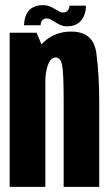

<svg xmlns="http://www.w3.org/2000/svg" viewBox="-20 -725 426 745"><path d="M17.5 0H156V-517L122 -598H17.5ZM227 0H365V-330.5Q365 -436 353.8 -519.2Q342.5 -602.5 256.5 -602.5Q182 -602.5 134.5 -546Q87 -489.5 87 -407L155 -392.5Q155 -444 166 -473Q177 -502 196 -502Q215 -502 221 -471.8Q227 -441.5 227 -338.5ZM239.5 -623Q258.5 -623 271 -628.2Q283.5 -633.5 291.8 -642.2Q300 -651 304.8 -661.2Q309.5 -671.5 311.8 -682.8Q314 -694 313 -703H249.5Q249.5 -698 247.2 -691.5Q245 -685 239.5 -680.8Q234 -676.5 225.5 -676.5Q217.5 -676.5 209.2 -680.8Q201 -685 191.8 -690.8Q182.5 -696.5 171.8 -700.8Q161 -705 147.5 -705Q129 -705 116 -700Q103 -695 94.8 -687Q86.5 -679 81.8 -668.2Q77 -657.5 75.2 -647Q73.5 -636.5 73 -627H137.5Q137.5 -632 139.5 -638.5Q141.5 -645 147 -649.2Q152.5 -653.5 162 -653.5Q169.5 -653.5 177.8 -648.8Q186 -644 195.2 -638.2Q204.5 -632.5 215 -627.8Q225.5 -623 239.5 -623Z"/></svg>

Font: Anybody ExtraCondensed
Style: Bold
Weight: 700
Width: 2
Version: Version 1.113;gftools[0.9.25]